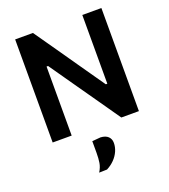

<svg xmlns="http://www.w3.org/2000/svg" viewBox="-174 -837 1100 1248"><g transform="rotate(-20 376.0 -213.0)"><path d="M77.5 0Q77.5 -58 77.5 -112.5Q77.5 -167 77.5 -233.5V-474.5Q77.5 -543 77.5 -598.5Q77.5 -654 77.5 -713H200.5Q255.5 -634.5 304.8 -563.5Q354 -492.5 403 -422L531.5 -237.5H542V-474.5Q542 -543 542 -598.5Q542 -654 542 -713H674Q674 -654 674 -598.5Q674 -543 674 -474.5V-233.5Q674 -167 674 -112.5Q674 -58 674 0H552.5Q507.5 -65 458 -135.8Q408.5 -206.5 349.5 -291L219.5 -477.5H209V-233.5Q209 -167 209 -112.5Q209 -58 209 0ZM294.5 287.5Q313 258 317.8 228.5Q322.5 199 322.5 160.5Q322.5 140.5 322.5 120.2Q322.5 100 322.5 80L381 75Q415.5 77 433 94Q450.5 111 450.5 138Q450.5 167.5 438.2 195.2Q426 223 403.5 246.2Q381 269.5 349.5 286Z"/></g></svg>

Font: Commissioner Thin SemiBold
Style: Regular
Weight: 600
Version: Version 1.000